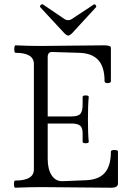

<svg xmlns="http://www.w3.org/2000/svg" viewBox="-20 -879 612 902"><path d="M299.8 -711.9Q293.5 -711.9 282.2 -723.1L169.9 -844.2Q167 -847.7 168.5 -851.6Q169.9 -855.5 174.3 -857.9Q178.7 -860.4 182.1 -857.9L285.2 -788.1Q293 -784.2 299.8 -784.2Q308.6 -784.2 314.9 -788.1L420.9 -857.9Q425.3 -860.8 429.7 -854.5Q434.1 -848.1 431.2 -845.2L318.8 -723.1Q307.6 -711.9 299.8 -711.9ZM51.8 2.9Q45.9 2.9 45.7 -13.9Q45.4 -30.8 51.8 -30.8Q139.2 -30.8 139.2 -83V-578.1Q139.2 -630.9 53.2 -630.9Q46.9 -630.9 47.1 -648.4Q47.4 -666 53.2 -666Q113.3 -663.1 172.9 -663.1Q221.7 -663.1 320.3 -664.6Q418.9 -666 467.8 -666Q501 -666 501 -654.8V-498Q501 -488.8 486.1 -488.5Q471.2 -488.3 471.2 -498Q471.2 -564.5 441.7 -596.9Q412.1 -629.4 351.1 -630.9L224.1 -634.8Q204.1 -634.8 204.1 -610.8V-332H314.9Q346.2 -332 357.2 -343.8Q368.2 -355.5 368.2 -389.2V-423.8Q368.2 -430.7 382.6 -430.7Q397 -430.7 397 -423.8Q393.1 -388.7 393.1 -317.9Q393.1 -248 397 -212.9Q397 -206.1 382.6 -206.1Q368.2 -206.1 368.2 -212.9V-252.9Q368.2 -278.8 356.4 -288.8Q344.7 -298.8 314.9 -298.8H204.1V-131.8Q204.1 -84.5 222.4 -55.9Q240.7 -27.3 272.9 -27.8L381.8 -32.2Q443.4 -34.2 472.2 -66.9Q501 -99.6 501 -167Q501 -174.3 517.6 -174.3Q534.2 -174.3 534.2 -167V-17.1Q534.2 2.9 502.9 2.9Q448.2 2.9 339.1 1.5Q230 0 176.8 0Q114.7 0 51.8 2.9Z"/></svg>

Font: Junicode SmCond Light
Style: Regular
Weight: 300
Width: 4
Designer: Peter S. Baker
Version: Version 2.206